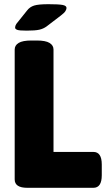

<svg xmlns="http://www.w3.org/2000/svg" viewBox="-20 -895 524 915"><path d="M110 0Q50 0 50 -40V-659Q50 -679 69 -690.5Q88 -702 130 -702H155Q197 -702 216 -690.5Q235 -679 235 -659V-171H425Q465 -171 465 -111V-60Q465 0 425 0ZM107 -749Q71 -749 61.5 -753Q52 -757 52 -763Q52 -767 54 -773.5Q56 -780 65 -790L109 -845Q122 -862 142.5 -868.5Q163 -875 211 -875Q259 -875 278 -871.5Q297 -868 297 -857Q297 -851 292 -842.5Q287 -834 270 -821L202 -769Q187 -758 167.5 -753.5Q148 -749 107 -749Z"/></svg>

Font: Asap Black
Style: Regular
Weight: 900
Designer: Pablo Cosgaya
Foundry: Omnibus-Type
Version: Version 3.001; ttfautohint (v1.8.4.7-5d5b)